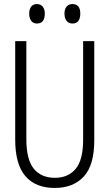

<svg xmlns="http://www.w3.org/2000/svg" viewBox="-20 -917 540 947"><path d="M250 10Q155 10 105 -48.5Q55 -107 55 -228V-714H110V-231Q110 -130 146.5 -85Q183 -40 251 -40Q316 -40 353 -84Q390 -128 390 -228V-714H445V-225Q445 -102 393 -46Q341 10 250 10ZM337 -801Q319 -801 308.5 -814Q298 -827 298 -850Q298 -872 308.5 -884.5Q319 -897 337 -897Q376 -897 376 -850Q376 -801 337 -801ZM162 -801Q144 -801 134 -814Q124 -827 124 -850Q124 -872 134 -884.5Q144 -897 162 -897Q180 -897 190.5 -884.5Q201 -872 201 -850Q201 -801 162 -801Z"/></svg>

Font: Noto Sans Mono ExtraCondensed Light
Style: Regular
Weight: 300
Width: 2
Designer: Monotype Design Team
Foundry: Monotype Imaging Inc.
Version: Version 2.014; ttfautohint (v1.8.4.7-5d5b)